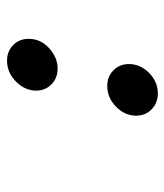

<svg xmlns="http://www.w3.org/2000/svg" viewBox="20 -504 484 565"><g transform="rotate(-90 262.5 -222.0)"><path d="M204.1 -64Q204.1 -97.2 230.5 -123Q256.8 -148.9 292 -148.9Q318.8 -148.9 337.4 -130.9Q356 -112.8 356 -85Q356 -51.8 330.1 -25.9Q304.2 0 269 0Q242.2 0 223.1 -18.1Q204.1 -36.1 204.1 -64ZM277.8 -357.9Q277.8 -391.1 304.4 -417.5Q331.1 -443.8 366.2 -443.8Q393.1 -443.8 411.6 -426Q430.2 -408.2 430.2 -379.9Q430.2 -344.7 402.6 -319.8Q375 -294.9 342.8 -294.9Q314.9 -294.9 296.4 -313Q277.8 -331.1 277.8 -357.9Z"/></g></svg>

Font: CMU Typewriter Text
Style: BoldItalic
Weight: 700
Italic angle: -14.04°
Version: Version 0.7.0